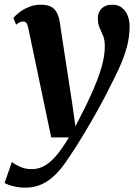

<svg xmlns="http://www.w3.org/2000/svg" viewBox="-55 -572 600 840"><path d="M69 -448Q65.5 -465.5 60 -471.8Q54.5 -478 46.5 -478Q39 -478 31.8 -474.8Q24.5 -471.5 15.5 -464L3.5 -493.5Q11 -503 28.2 -516.8Q45.5 -530.5 70.2 -541Q95 -551.5 123.5 -551.5Q151 -551.5 167.8 -542.8Q184.5 -534 193.5 -517Q202.5 -500 206.5 -475.5Q212.5 -435 219.2 -390.8Q226 -346.5 233 -300.8Q240 -255 247 -210Q254 -165 260.5 -122L275 -19L323 -114Q341 -151.5 355.8 -186Q370.5 -220.5 381.2 -252Q392 -283.5 397.8 -313Q403.5 -342.5 403.5 -370.5Q403.5 -398 395.8 -416.2Q388 -434.5 380.5 -451.2Q373 -468 373 -491.5Q373 -518 389.8 -534.8Q406.5 -551.5 435.5 -551.5Q461.5 -551.5 478.5 -538.2Q495.5 -525 503.8 -503.2Q512 -481.5 512 -457Q512 -409.5 499.5 -364.2Q487 -319 466.2 -274.2Q445.5 -229.5 421.5 -183Q406.5 -152.5 389.2 -120.8Q372 -89 353.8 -57Q335.5 -25 317.2 5.5Q299 36 281.5 63.8Q264 91.5 247.5 115.5Q219 160 189.5 189.8Q160 219.5 127.5 234.2Q95 249 56 249Q29.5 249 3.8 242.8Q-22 236.5 -35 228.5L-3 136.5Q7.5 146 31.5 157Q55.5 168 83.5 168Q115 168 141.8 152.2Q168.5 136.5 194 105.5Q219.5 74.5 246.5 29H169Z"/></svg>

Font: Merriweather 60pt
Style: Bold Italic
Weight: 700
Italic angle: -7.8°
Version: Version 2.101